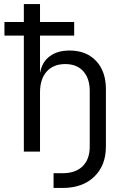

<svg xmlns="http://www.w3.org/2000/svg" viewBox="-20 -750 640 950"><path d="M504 -309V-25Q504 69 446 124.5Q388 180 290 180H245V107H290Q354 107 389 72.5Q424 38 424 -25V-300Q424 -362 392 -397.5Q360 -433 303 -433Q244 -433 211 -396Q178 -359 178 -293V0H98V-574H2V-641H98V-730H178V-641H347V-574H178V-392H179Q188 -443 226 -471.5Q264 -500 324 -500Q407 -500 455.5 -448.5Q504 -397 504 -309Z"/></svg>

Font: JetBrains Mono Semi Light
Style: Regular
Weight: 350
Monospace: yes
Designer: Philipp Nurullin, Konstantin Bulenkov
Foundry: JetBrains
Version: 2.002